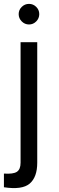

<svg xmlns="http://www.w3.org/2000/svg" viewBox="-40 -740 303 979"><path d="M70.8 -630.9Q55.2 -646.5 55.2 -668Q55.2 -689.5 70.8 -704.8Q86.4 -720.2 107.9 -720.2Q129.4 -720.2 144.8 -704.8Q160.2 -689.5 160.2 -668Q160.2 -646.5 144.8 -630.9Q129.4 -615.2 107.9 -615.2Q86.4 -615.2 70.8 -630.9ZM-20 145Q27.3 148.4 46.1 136Q64.9 123.5 64.9 89.8V-524.9H149.9V89.8Q149.9 163.1 111.6 196Q73.2 229 -20 214.8Z"/></svg>

Font: Miedinger*
Style: Book
Weight: 400
Version: Version 001.000